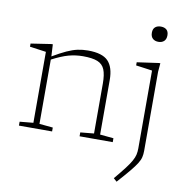

<svg xmlns="http://www.w3.org/2000/svg" viewBox="-101 -838 1127 1166"><g transform="rotate(10 463.0 -255.0)"><path d="M426 -24 509.5 -32V-340Q509.5 -395 496.8 -426Q484 -457 452.2 -469.8Q420.5 -482.5 363 -482.5Q317.5 -482.5 274.5 -470.8Q231.5 -459 173 -428.5V-32L256.5 -24V0H52V-24L135.5 -32V-469.5L35 -483.5V-503L160.5 -522H169L173 -448Q221.5 -476.5 257 -492.8Q292.5 -509 322.8 -515.5Q353 -522 387 -522Q475 -522 511 -484.5Q547 -447 547 -368.5V-32L630.5 -24V0H426ZM797 -648Q775.5 -648 762.2 -660.2Q749 -672.5 749 -696Q749 -719.5 762.2 -730.8Q775.5 -742 797 -742Q819 -742 832 -730.8Q845 -719.5 845 -696Q845 -672.5 832 -660.2Q819 -648 797 -648ZM790 -469.5Q784.5 -470.5 766.2 -473Q748 -475.5 726.5 -478.5Q705 -481.5 689.5 -483.5V-503L823.5 -522H832L827.5 -469V19Q827.5 40.5 823.2 58.5Q819 76.5 805.5 98Q792 119.5 765.8 151.2Q739.5 183 695 232.5L675 214.5Q713 169 735.8 139.2Q758.5 109.5 770.2 88.2Q782 67 786 49.2Q790 31.5 790 10Z"/></g></svg>

Font: Newsreader 6pt ExtraLight
Style: Regular
Weight: 275
Designer: Hugues Gentile
Foundry: Production Type
Version: Version 1.003; ttfautohint (v1.8.3)